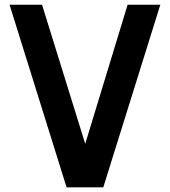

<svg xmlns="http://www.w3.org/2000/svg" viewBox="-20 -805 730 825"><path d="M346.2 -187 528.3 -784.7H668.9L423.8 0H266.1L21 -784.7H160.6Z"/></svg>

Font: Dhyana
Style: Bold
Weight: 700
Foundry: Vernon Adams
Version: Version 1.002; ttfautohint (v0.8.51-6076)